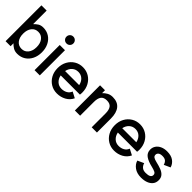

<svg xmlns="http://www.w3.org/2000/svg" viewBox="157 -1728 2738 2738"><g transform="rotate(45 1526.0 -359.0)"><path d="M540.5 -253.9Q540.5 -177.2 511 -117.4Q481.4 -57.6 428.2 -23.4Q375 10.7 304.7 10.7Q256.8 10.7 222.2 -10Q187.5 -30.8 162.6 -58.6V0H61.5V-722.7H167V-449.2Q192.9 -477.1 224.9 -497.8Q256.8 -518.6 304.7 -518.6Q375 -518.6 428.2 -484.4Q481.4 -450.2 511 -390.4Q540.5 -330.6 540.5 -253.9ZM162.1 -252.9Q162.1 -176.3 199 -129.6Q235.8 -83 298.3 -83Q360.8 -83 397.9 -130.1Q435.1 -177.2 435.1 -253.9Q435.1 -331.1 397.9 -377.9Q360.8 -424.8 298.3 -424.8Q235.4 -424.8 198.7 -377.4Q162.1 -330.1 162.1 -252.9Z M646 0V-507.8H751.5V0ZM629.4 -660.2Q629.4 -689.5 649.4 -709.5Q669.4 -729.5 698.7 -729.5Q728 -729.5 748 -709.5Q768.1 -689.5 768.1 -660.2Q768.1 -630.9 748 -610.8Q728 -590.8 698.7 -590.8Q669.4 -590.8 649.4 -610.8Q629.4 -630.9 629.4 -660.2Z M1245.6 -168.9 1335.4 -122.1Q1304.2 -57.1 1241.9 -23.2Q1179.7 10.7 1105 10.7Q1034.7 10.7 978.5 -23.4Q922.4 -57.6 889.6 -117.4Q856.9 -177.2 856.9 -253.9Q856.9 -330.6 889.6 -390.4Q922.4 -450.2 978.5 -484.4Q1034.7 -518.6 1105 -518.6Q1175.8 -518.6 1231.9 -484.4Q1288.1 -450.2 1320.8 -390.4Q1353.5 -330.6 1353.5 -253.9Q1353.5 -243.2 1352.5 -232.2Q1351.6 -221.2 1350.1 -210.9H962.4Q973.1 -153.8 1011.2 -118.4Q1049.3 -83 1105 -83Q1154.8 -83 1192.4 -105Q1230 -127 1245.6 -168.9ZM1105 -424.8Q1049.8 -424.8 1012 -390.1Q974.1 -355.5 962.9 -298.8H1246.6Q1235.4 -355.5 1198 -390.1Q1160.6 -424.8 1105 -424.8Z M1798.3 0V-279.3Q1798.3 -351.6 1771 -388.2Q1743.7 -424.8 1681.6 -424.8Q1619.1 -424.8 1591.8 -388.2Q1564.5 -351.6 1564.5 -279.3V0H1459V-507.8H1558.6V-449.2Q1585.9 -478.5 1622.3 -498.5Q1658.7 -518.6 1706.5 -518.6Q1804.7 -518.6 1854.2 -457.5Q1903.8 -396.5 1903.8 -279.3V0Z M2397.9 -168.9 2487.8 -122.1Q2456.5 -57.1 2394.3 -23.2Q2332 10.7 2257.3 10.7Q2187 10.7 2130.9 -23.4Q2074.7 -57.6 2042 -117.4Q2009.3 -177.2 2009.3 -253.9Q2009.3 -330.6 2042 -390.4Q2074.7 -450.2 2130.9 -484.4Q2187 -518.6 2257.3 -518.6Q2328.1 -518.6 2384.3 -484.4Q2440.4 -450.2 2473.1 -390.4Q2505.9 -330.6 2505.9 -253.9Q2505.9 -243.2 2504.9 -232.2Q2503.9 -221.2 2502.4 -210.9H2114.7Q2125.5 -153.8 2163.6 -118.4Q2201.7 -83 2257.3 -83Q2307.1 -83 2344.7 -105Q2382.3 -127 2397.9 -168.9ZM2257.3 -424.8Q2202.1 -424.8 2164.3 -390.1Q2126.5 -355.5 2115.2 -298.8H2398.9Q2387.7 -355.5 2350.3 -390.1Q2313 -424.8 2257.3 -424.8Z M2802.2 -518.6Q2886.7 -518.6 2935.3 -481.9Q2983.9 -445.3 2998.5 -391.1L2903.3 -348.1Q2894 -383.8 2871.1 -404.3Q2848.1 -424.8 2802.2 -424.8Q2758.3 -424.8 2738 -408.2Q2717.8 -391.6 2717.8 -366.7Q2717.8 -341.8 2736.6 -327.4Q2755.4 -313 2802.2 -302.2Q2862.3 -288.6 2908.9 -270.5Q2955.6 -252.4 2981.9 -221.9Q3008.3 -191.4 3008.3 -141.6Q3008.3 -91.8 2981.2 -57.9Q2954.1 -23.9 2907.5 -6.6Q2860.8 10.7 2802.2 10.7Q2717.3 10.7 2663.1 -29.1Q2608.9 -68.8 2593.8 -124.5L2689.5 -168Q2698.7 -131.8 2725.3 -107.7Q2752 -83.5 2802.2 -83.5Q2902.8 -83.5 2902.8 -141.6Q2902.8 -170.4 2876 -184.1Q2849.1 -197.8 2802.2 -208.5Q2713.4 -228.5 2662.8 -264.6Q2612.3 -300.8 2612.3 -366.7Q2612.3 -410.6 2636.2 -445.1Q2660.2 -479.5 2702.9 -499Q2745.6 -518.6 2802.2 -518.6Z"/></g></svg>

Font: Giphurs Medium
Style: Regular
Weight: 500
Version: Version 0.920; ttfautohint (v1.8.4.7-5d5b)